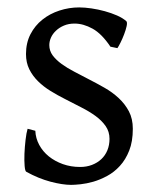

<svg xmlns="http://www.w3.org/2000/svg" viewBox="-20 -489 426 523"><path d="M341.8 -138.2Q341.8 -103.5 332 -78.9Q322.3 -54.2 306.6 -37.1Q291 -20 272 -9.8Q252.9 0.5 234.4 5.9Q215.8 11.2 199.5 12.9Q183.1 14.6 173.8 14.6Q150.4 14.6 117.4 5.9Q84.5 -2.9 51.8 -21Q48.3 -22.5 47.1 -36.9Q45.9 -51.3 46.6 -70.1Q47.4 -88.9 49.6 -107.9Q51.8 -127 55.2 -138.2L76.2 -132.8Q77.1 -112.3 86.9 -94.2Q96.7 -76.2 113 -63Q129.4 -49.8 151.1 -42Q172.9 -34.2 198.2 -34.2Q215.8 -34.2 230.5 -39.8Q245.1 -45.4 255.9 -55.4Q266.6 -65.4 272.5 -79.6Q278.3 -93.8 278.3 -110.8Q278.3 -130.4 267.8 -145.5Q257.3 -160.6 240.2 -173.1Q223.1 -185.5 201.4 -196.5Q179.7 -207.5 157.2 -219.2Q136.7 -229.5 117.7 -241.2Q98.6 -252.9 83.7 -267.6Q68.8 -282.2 59.8 -300.3Q50.8 -318.4 50.8 -341.8Q50.8 -372.1 63 -395.8Q75.2 -419.4 95.5 -435.5Q115.7 -451.7 141.8 -460.2Q168 -468.8 195.8 -468.8Q210.9 -468.8 229.2 -466.1Q247.6 -463.4 265.4 -458.5Q283.2 -453.6 298.8 -446.8Q314.5 -439.9 324.2 -431.2Q327.1 -428.2 325 -418Q322.8 -407.7 318.1 -395.5Q313.5 -383.3 308.1 -372.6Q302.7 -361.8 299.8 -357.9L280.8 -361.8Q257.3 -397 232.2 -410.9Q207 -424.8 183.1 -424.8Q167 -424.8 154.3 -419.4Q141.6 -414.1 132.6 -405.5Q123.5 -397 118.9 -386.7Q114.3 -376.5 114.3 -366.2Q114.3 -350.6 123.5 -338.1Q132.8 -325.7 147.9 -314.7Q163.1 -303.7 182.4 -293.7Q201.7 -283.7 222.2 -272.9Q243.2 -262.2 264.6 -250Q286.1 -237.8 303.2 -221.9Q320.3 -206.1 331.1 -185.8Q341.8 -165.5 341.8 -138.2Z"/></svg>

Font: Gentium Basic
Style: Regular
Weight: 400
Designer: J. Victor Gaultney and Annie Olsen
Foundry: SIL International
Version: Version 1.100